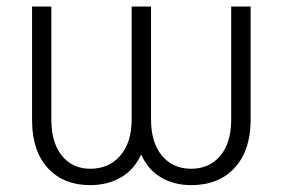

<svg xmlns="http://www.w3.org/2000/svg" viewBox="-20 -548 863 579"><path d="M735.8 -528.3V-183.1Q734.9 -92.8 687 -41.3Q639.2 10.3 556.6 10.3Q505.9 10.3 466.3 -12.5Q426.8 -35.2 405.8 -82Q383.8 -35.2 343.8 -12.5Q303.7 10.3 252 10.3Q171.9 10.3 124.8 -40.5Q77.6 -91.3 76.7 -182.6V-528.3H134.8V-185.5Q135.3 -111.3 172.4 -71.8Q203.6 -39.1 252 -39.1Q309.1 -39.1 343 -78.9Q377 -118.7 377 -187V-528.3H435.5V-187Q435.5 -118.2 468.3 -78.6Q501 -39.1 556.6 -39.1Q610.8 -39.1 643.6 -77.4Q676.3 -115.7 677.2 -183.1V-528.3Z"/></svg>

Font: RobotoInd Light
Style: Regular
Weight: 300
Designer: Google
Version: Version 2.001151; 2014